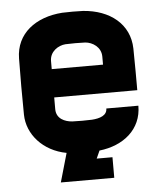

<svg xmlns="http://www.w3.org/2000/svg" viewBox="-48 -553 596 716"><g transform="rotate(-5 250.0 -195.5)"><path d="M464 -140H344C344 -114 317 -105 287 -103C269 -102 231 -102 213 -103C186 -105 154 -118 154 -154V-198H465C465 -211 465 -325 464 -354C462 -446 389 -503 289 -510C275 -511 226 -511 211 -510C112 -503 37 -448 36 -354C35 -274 35 -224 36 -144C37 -70 95 -4 182 12L151 120H351V43H292L305 14C395 4 464 -51 464 -140ZM154 -304V-334C154 -370 186 -390 213 -392C228 -393 273 -393 287 -392C314 -390 346 -370 346 -334V-304Z"/></g></svg>

Font: Fervojo
Style: Bold
Weight: 700
Designer: kohakuno
Version: ver.1.0